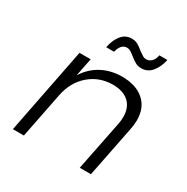

<svg xmlns="http://www.w3.org/2000/svg" viewBox="-165 -870 986 1012"><g transform="rotate(30 328.0 -363.5)"><path d="M590 -367Q590 -341 584 -312L522 0H454L515 -305Q519 -325 519 -347Q519 -404 484.5 -435.5Q450 -467 386 -467Q305 -466 246 -415.5Q187 -365 169 -278L114 0H47L150 -524H218L196 -414Q231 -469 284.5 -498Q338 -527 406 -528Q493 -528 541.5 -485.5Q590 -443 590 -367ZM472 -616Q452 -616 437 -624Q422 -632 402 -648Q386 -661 376 -667Q366 -673 354 -673Q335 -673 322.5 -658.5Q310 -644 305 -620H257Q266 -667 290 -697Q314 -727 352 -727Q373 -727 388.5 -718.5Q404 -710 423 -694Q441 -681 450 -675.5Q459 -670 470 -670Q490 -670 503.5 -684.5Q517 -699 521 -723H570Q560 -676 535 -646Q510 -616 472 -616Z"/></g></svg>

Font: Gontserrat Light
Style: Italic
Weight: 300
Italic angle: -11.3°
Designer: Julieta Ulanovsky
Foundry: Julieta Ulanovsky
Version: Version 6.001